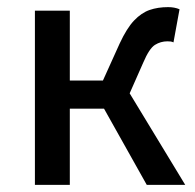

<svg xmlns="http://www.w3.org/2000/svg" viewBox="-20 -519 548 539"><path d="M78 0V-489H176V-293H269L316 -397Q336 -440 356.5 -461.5Q377 -483 400 -491Q423 -499 452 -499Q470 -499 484 -493L467 -400Q463 -402 459 -402.5Q455 -403 450 -403Q431 -403 415 -393Q399 -383 382 -343L344 -257L500 0H392L272 -214H176V0Z"/></svg>

Font: Source Sans 3 Medium
Style: Regular
Weight: 500
Designer: Paul D. Hunt
Foundry: Adobe
Version: Version 3.052;hotconv 1.1.0;makeotfexe 2.6.0